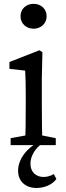

<svg xmlns="http://www.w3.org/2000/svg" viewBox="-20 -746 338 987"><path d="M34.7 0H266.7V-35.7L166.9 -55.7H143.7L34.7 -35.7V0ZM109.4 0H198C196 -45 195 -148 195 -210V-342L198 -477.6L182.8 -487.7L28.5 -427.3V-392L109.4 -383C111.4 -343 112.4 -312 112.4 -257V-210C112.4 -148 111.4 -45 109.4 0ZM152.6 -598.4C190.2 -598.4 219.7 -624.8 219.7 -662.4C219.7 -700.9 190.2 -726.3 152.6 -726.3C115 -726.3 85.5 -700.9 85.5 -662.4C85.5 -624.8 115 -598.4 152.6 -598.4ZM73 131.8C73 186.8 112.1 220.3 167.1 220.3C203 220.3 246.4 207.1 269.8 174.1L256.8 149C237 160.7 217.2 163.7 203.7 163.7C165.4 163.7 136.5 138.7 136.5 95.8C136.5 56.2 160.9 14 202.8 -12.8H174.1C120 14.3 73 70.6 73 131.8Z"/></svg>

Font: Source Serif Variable
Style: Regular
Weight: 389
Designer: Frank Grießhammer
Foundry: Adobe Systems Incorporated
Version: Version 3.001;hotconv 1.0.111;makeotfexe 2.5.65597